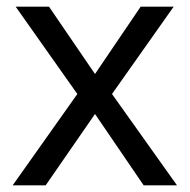

<svg xmlns="http://www.w3.org/2000/svg" viewBox="-20 -556 569 576"><path d="M212 -274 27 -536H127L265 -334L402 -536H501L316 -274L511 0H411L265 -214L117 0H18Z"/></svg>

Font: Noto Sans Zanabazar Square
Style: Regular
Weight: 400
Version: Version 2.005; ttfautohint (v1.8.4.7-5d5b)